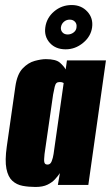

<svg xmlns="http://www.w3.org/2000/svg" viewBox="-20 -735 441 763"><path d="M121 8Q94 8 70 3.5Q46 -1 29 -16.5Q12 -32 5.5 -64.5Q-1 -97 7 -153L41 -391Q48 -440 70 -463Q92 -486 118 -493Q144 -500 162 -500Q202 -500 218 -486Q234 -472 241 -459L246 -495H401L331 0H210L218 -47Q210 -35 198.5 -22.5Q187 -10 168.5 -1Q150 8 121 8ZM169 -81Q175 -81 179 -84.5Q183 -88 185.5 -94.5Q188 -101 190 -108.5Q192 -116 193 -123.5Q194 -131 195 -138L233 -405Q231 -406 229 -407Q227 -408 224 -408.5Q221 -409 217 -409Q209 -409 204.5 -405Q200 -401 197.5 -390.5Q195 -380 191 -359L157 -123Q156 -112 155.5 -104Q155 -96 156 -91Q157 -86 160 -83.5Q163 -81 169 -81ZM241 -539Q201 -539 178 -564.5Q155 -590 160 -626Q165 -664 195 -689.5Q225 -715 265 -715Q303 -715 327 -689Q351 -663 346 -626Q341 -590 310 -564.5Q279 -539 241 -539ZM249 -598Q262 -598 272.5 -606Q283 -614 284 -626Q286 -640 278 -648.5Q270 -657 257 -657Q244 -657 234 -648.5Q224 -640 222 -626Q221 -614 228.5 -606Q236 -598 249 -598Z"/></svg>

Font: Alumni Sans Black
Style: Italic
Weight: 900
Italic angle: -8°
Version: Version 1.016